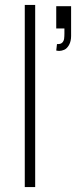

<svg xmlns="http://www.w3.org/2000/svg" viewBox="-20 -755 307 775"><path d="M80 0V-735H122V0ZM210 -577Q212 -577 213.5 -577Q225.5 -577 231.5 -583.2Q237.5 -589.5 238.8 -598.8Q240 -608 240 -620Q240 -624.5 240 -629V-640H207V-730H267V-610Q267 -588.5 258.8 -573.8Q250.5 -559 239.5 -554.2Q228.5 -549.5 219.5 -549.5Q213.5 -549.5 207 -551Z"/></svg>

Font: Vela Sans ExtLt
Style: Regular
Weight: 200
Designer: Principal design: Mikhail Sharanda - project Manrope.
Design modification: Ravid Balaliev
Foundry: Mikhail Sharanda
Version: Version 1.001